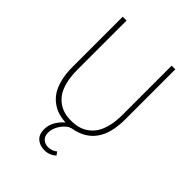

<svg xmlns="http://www.w3.org/2000/svg" viewBox="-245 -783 1120 1120"><g transform="rotate(45 315.0 -223.0)"><path d="M326.2 213.9Q287.6 213.9 262.7 192.4Q237.8 170.9 237.8 127.9Q237.8 65.9 297.9 12.2Q265.6 10.3 238 2Q210.4 -6.3 184.1 -25.4Q157.7 -44.4 139.2 -72.8Q120.6 -101.1 109.4 -145.5Q98.1 -189.9 98.1 -246.1V-660.2H129.9V-253.9Q129.9 -200.7 139.9 -159.4Q149.9 -118.2 166.7 -92Q183.6 -65.9 207.8 -48.8Q231.9 -31.7 257.8 -24.9Q283.7 -18.1 314 -18.1Q344.7 -18.1 371.3 -24.9Q397.9 -31.7 422.4 -48.8Q446.8 -65.9 464.1 -92Q481.4 -118.2 491.7 -159.4Q502 -200.7 502 -253.9V-660.2H532.2V-246.1Q532.2 -22.9 354 9.8Q321.3 15.6 294.7 52Q268.1 88.4 268.1 126Q268.1 155.3 285.6 170.7Q303.2 186 328.1 186Q358.4 186 383.8 166L397.9 186Q366.2 213.9 326.2 213.9Z"/></g></svg>

Font: Source Sans 3 ExtraLight
Style: Regular
Weight: 200
Designer: Paul D. Hunt
Foundry: Adobe
Version: Version 3.052;hotconv 1.1.0;makeotfexe 2.6.0